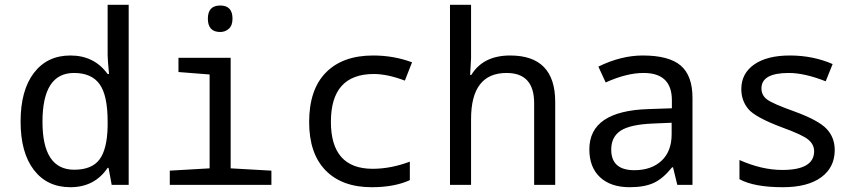

<svg xmlns="http://www.w3.org/2000/svg" viewBox="-20 -780 3641 810"><path d="M438 -71.8H434.1Q378.9 9.8 276.9 9.8Q178.7 9.8 122.8 -63.2Q66.9 -136.2 66.9 -267.1Q66.9 -398.9 123 -472.4Q179.2 -545.9 276.9 -545.9Q377.4 -545.9 434.1 -467.8H439.9Q434.1 -530.8 434.1 -546.9V-759.8H522.9V0H451.2ZM434.1 -247.1V-267.1Q434.1 -377.9 400.1 -425Q366.2 -472.2 292 -472.2Q159.2 -472.2 159.2 -266.1Q159.2 -64 293 -64Q367.2 -64 399.7 -107.2Q432.1 -150.4 434.1 -247.1Z M909.2 -756.8Q960.9 -756.8 960.9 -701.2Q960.9 -672.9 945.6 -658.9Q930.2 -645 909.2 -645Q856.9 -645 856.9 -701.2Q856.9 -756.8 909.2 -756.8ZM864.3 -465.8 732.9 -476.1V-536.1H953.1V-69.8L1125 -60.1V0H696.3V-60.1L864.3 -69.8Z M1718.3 -517.1 1688 -439.9Q1614.7 -467.8 1557.1 -467.8Q1376 -467.8 1376 -266.1Q1376 -67.9 1552.2 -67.9Q1628.9 -67.9 1709 -98.1V-20Q1643.6 9.8 1548.3 9.8Q1422.9 9.8 1353.5 -61.3Q1284.2 -132.3 1284.2 -265.1Q1284.2 -402.3 1355 -474.1Q1425.8 -545.9 1554.2 -545.9Q1641.1 -545.9 1718.3 -517.1Z M2233.4 0V-345.2Q2233.4 -472.2 2117.2 -472.2Q1967.3 -472.2 1967.3 -277.8V0H1878.4V-759.8H1967.3V-534.2L1963.4 -463.9H1968.3Q2018.6 -545.9 2132.3 -545.9Q2322.3 -545.9 2322.3 -350.1V0Z M2837.4 0 2819.3 -74.2H2815.4Q2777.8 -26.9 2738.3 -8.5Q2698.7 9.8 2636.2 9.8Q2556.6 9.8 2511.5 -32.2Q2466.3 -74.2 2466.3 -149.9Q2466.3 -312 2715.3 -319.8L2814.5 -323.2V-356.9Q2814.5 -472.2 2695.3 -472.2Q2623.5 -472.2 2535.2 -432.1L2504.4 -499Q2600.1 -545.9 2691.4 -545.9Q2802.2 -545.9 2851.8 -503.4Q2901.4 -460.9 2901.4 -367.2V0ZM2813.5 -262.2 2734.4 -258.8Q2638.7 -254.9 2598.6 -228.8Q2558.6 -202.6 2558.6 -148.9Q2558.6 -62 2656.2 -62Q2728 -62 2770.8 -101.8Q2813.5 -141.6 2813.5 -213.9Z M3099.6 -23.9V-105Q3193.8 -63 3280.3 -63Q3414.6 -63 3414.6 -142.1Q3414.6 -169.9 3390.6 -190.4Q3366.7 -210.9 3280.3 -242.2Q3166.5 -284.7 3137 -320.1Q3107.4 -355.5 3107.4 -403.8Q3107.4 -470.2 3161.9 -508.1Q3216.3 -545.9 3312.5 -545.9Q3409.2 -545.9 3492.7 -509.8L3463.4 -437Q3374.5 -472.2 3307.6 -472.2Q3192.4 -472.2 3192.4 -407.2Q3192.4 -377.4 3217 -359.6Q3241.7 -341.8 3330.6 -310.1Q3433.6 -272.5 3467.5 -236.1Q3501.5 -199.7 3501.5 -147Q3501.5 -73.7 3444.3 -32Q3387.2 9.8 3282.7 9.8Q3161.6 9.8 3099.6 -23.9Z"/></svg>

Font: TypoPRO Noto Mono
Style: Regular
Weight: 400
Designer: Monotype Design Team
Foundry: Monotype Imaging Inc.
Version: Version 1.00